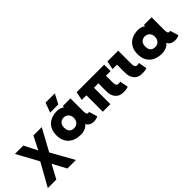

<svg xmlns="http://www.w3.org/2000/svg" viewBox="87 -1629 2795 2795"><g transform="rotate(-45 1485.0 -231.5)"><path d="M238 -133 54 -470H226L330 -265L434 -470H606L422 -133L619 220H444L330 8L216 220H41Z M1032 -235Q1032 -267 1019 -292Q1006 -317 983 -330.5Q960 -344 931 -344Q901 -344 878 -331Q855 -318 842.5 -293.5Q830 -269 830 -235Q830 -196 842.5 -171.5Q855 -147 877.5 -136Q900 -125 931 -125Q960 -125 983 -139Q1006 -153 1019 -177.5Q1032 -202 1032 -235ZM933 -481Q959 -481 989.5 -471Q1020 -461 1041 -443L1039 -458V-470H1197V-201Q1197 -172 1203 -156.5Q1209 -141 1221 -137.5Q1233 -134 1250 -139L1288 -11Q1271 1 1247.5 6Q1224 11 1203 11Q1161 11 1128.5 -7Q1096 -25 1086 -57Q1075 -37 1051 -21.5Q1027 -6 995.5 3Q964 12 933 12Q851 12 792 -18Q733 -48 702.5 -103.5Q672 -159 672 -235Q672 -311 702.5 -366Q733 -421 792 -451Q851 -481 933 -481ZM1088 -683 1009 -533H842L897 -683Z M1640 -158Q1640 -191 1639 -223Q1639 -262 1639.5 -281Q1640 -300 1640 -338H1549V0H1393V-338H1298L1324 -470H1891V-338H1796Q1795 -239 1796 -189Q1797 -158 1808.5 -141.5Q1820 -125 1840 -125Q1866 -125 1882 -131L1906 -1Q1876 14 1806 14Q1727 14 1684 -35.5Q1641 -85 1640 -158Z M2024 -158 2023 -219Q2023 -259 2023.5 -279Q2024 -299 2024 -338H1932L1958 -470H2180Q2179 -345 2180 -189Q2180 -158 2191.5 -141.5Q2203 -125 2224 -125Q2250 -125 2266 -131L2290 -1Q2260 14 2190 14Q2111 14 2068 -35.5Q2025 -85 2024 -158Z M2702 -235Q2702 -267 2689 -292Q2676 -317 2653 -330.5Q2630 -344 2601 -344Q2571 -344 2548 -331Q2525 -318 2512.5 -293.5Q2500 -269 2500 -235Q2500 -196 2512.5 -171.5Q2525 -147 2547.5 -136Q2570 -125 2601 -125Q2630 -125 2653 -139Q2676 -153 2689 -177.5Q2702 -202 2702 -235ZM2603 -481Q2629 -481 2659.5 -471Q2690 -461 2711 -443L2709 -458V-470H2867V-201Q2867 -172 2873 -156.5Q2879 -141 2891 -137.5Q2903 -134 2920 -139L2958 -11Q2941 1 2917.5 6Q2894 11 2873 11Q2831 11 2798.5 -7Q2766 -25 2756 -57Q2745 -37 2721 -21.5Q2697 -6 2665.5 3Q2634 12 2603 12Q2521 12 2462 -18Q2403 -48 2372.5 -103.5Q2342 -159 2342 -235Q2342 -311 2372.5 -366Q2403 -421 2462 -451Q2521 -481 2603 -481Z"/></g></svg>

Font: Kreadon
Style: Regular
Weight: 400
Designer: kohakuno
Foundry: StudioGnu
Version: Version 1.000;Glyphs 3.1.2 (3151)